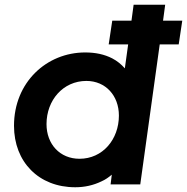

<svg xmlns="http://www.w3.org/2000/svg" viewBox="-20 -777 788 809"><path d="M733 -590 748 -690H667L676 -757H543L534 -690H453L438 -590H520L506 -489C491 -506 474 -520 453 -531C420 -548 382 -556 339 -556C176 -556 39 -430 39 -247C39 -95 143 12 297 12C336 12 373 4 408 -13C424 -20 438 -30 451 -41L446 0H571L653 -590ZM315 -108C233 -108 176 -169 176 -254C176 -355 246 -436 344 -436C425 -436 481 -374 481 -290C481 -190 413 -108 315 -108Z"/></svg>

Font: Plus Jakarta Sans
Style: Bold Italic
Weight: 700
Italic angle: -8°
Designer: Gumpita Rahayu
Foundry: Tokotype
Version: Version 2.071;gftools[0.9.30]